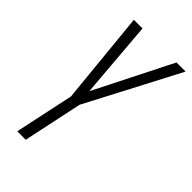

<svg xmlns="http://www.w3.org/2000/svg" viewBox="-221 -782 850 850"><g transform="rotate(45 204.0 -357.0)"><path d="M68 0 127 -277 84 -714H138L168 -351L351 -714H408L180 -278L121 0Z"/></g></svg>

Font: Noto Sans ExtraCondensed Light
Style: Italic
Weight: 300
Width: 2
Italic angle: -12°
Designer: Monotype Design Team
Foundry: Monotype Imaging Inc.
Version: Version 2.013; ttfautohint (v1.8.4.7-5d5b)